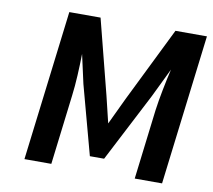

<svg xmlns="http://www.w3.org/2000/svg" viewBox="-74 -739 913 823"><g transform="rotate(10 382.5 -327.0)"><path d="M200 0 237 -304C244 -357 247 -428 248 -487L276 -361L357 -61H419L574 -361L635 -487C622 -431 607 -357 600 -304L563 0H682L762 -654H625L465 -329L410 -213L382 -329L299 -654H163L83 0Z"/></g></svg>

Font: Falling Sky
Style: MedObl
Weight: 500
Designer: Paul D. Hunt
Foundry: Adobe Systems Incorporated
Version: Version 1.02